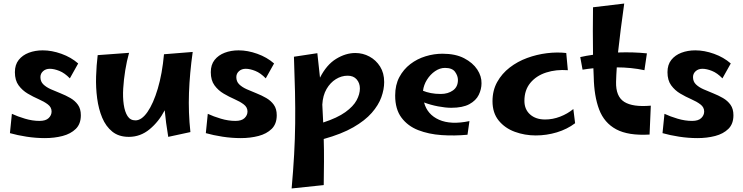

<svg xmlns="http://www.w3.org/2000/svg" viewBox="-20 -758 4193 1083"><path d="M233 21Q182 21 130 13Q78 5 36 -7L47 -116Q79 -101 121 -88.5Q163 -76 203 -76Q238 -76 254.5 -92Q271 -108 271 -129Q271 -153 250 -169Q229 -185 198 -198.5Q167 -212 136.5 -230Q106 -248 85 -276.5Q64 -305 64 -351Q64 -393 85.5 -420Q107 -447 142.5 -460.5Q178 -474 221 -474Q272 -474 326.5 -454.5Q381 -435 421 -400L374 -316Q345 -346 315 -358Q285 -370 261 -370Q238 -370 223 -356.5Q208 -343 208 -323Q208 -298 224.5 -282Q241 -266 267 -254.5Q293 -243 322 -231.5Q351 -220 377 -205Q403 -190 419.5 -167Q436 -144 436 -108Q436 -59 407.5 -31Q379 -3 333 9Q287 21 233 21Z M707 14Q650 14 613.5 -15.5Q577 -45 556.5 -94Q536 -143 528 -203.5Q520 -264 522 -327Q524 -390 531 -447L708 -460Q695 -414 686.5 -361.5Q678 -309 675 -259Q672 -209 678 -168Q684 -127 699.5 -103Q715 -79 744 -79Q779 -79 812 -126.5Q845 -174 870 -258Q895 -342 905 -452L1067 -465Q1050 -345 1046 -234Q1042 -123 1054 -13L929 14Q915 -70 909 -136Q876 -72 824 -29Q772 14 707 14Z M1338 21Q1287 21 1235 13Q1183 5 1141 -7L1152 -116Q1184 -101 1226 -88.5Q1268 -76 1308 -76Q1343 -76 1359.5 -92Q1376 -108 1376 -129Q1376 -153 1355 -169Q1334 -185 1303 -198.5Q1272 -212 1241.5 -230Q1211 -248 1190 -276.5Q1169 -305 1169 -351Q1169 -393 1190.5 -420Q1212 -447 1247.5 -460.5Q1283 -474 1326 -474Q1377 -474 1431.5 -454.5Q1486 -435 1526 -400L1479 -316Q1450 -346 1420 -358Q1390 -370 1366 -370Q1343 -370 1328 -356.5Q1313 -343 1313 -323Q1313 -298 1329.5 -282Q1346 -266 1372 -254.5Q1398 -243 1427 -231.5Q1456 -220 1482 -205Q1508 -190 1524.5 -167Q1541 -144 1541 -108Q1541 -59 1512.5 -31Q1484 -3 1438 9Q1392 21 1338 21Z M1625 305Q1634 204 1639 115Q1644 26 1645 -61Q1646 -148 1644 -240Q1642 -332 1638 -438L1770 -458Q1778 -386 1785 -320Q1822 -393 1876 -426Q1930 -459 1984 -459Q2027 -459 2064 -439Q2101 -419 2124 -382.5Q2147 -346 2147 -295Q2147 -254 2131 -209.5Q2115 -165 2077 -121.5Q2039 -78 1973 -40Q1907 -2 1806 26Q1808 89 1807.5 153Q1807 217 1806 286ZM1941 -331Q1906 -331 1874.5 -311.5Q1843 -292 1822 -256Q1801 -220 1798 -168Q1801 -118 1803 -67Q1883 -93 1928 -125.5Q1973 -158 1991.5 -192.5Q2010 -227 2010 -259Q2010 -289 1992 -310Q1974 -331 1941 -331Z M2617 2Q2543 9 2470.5 4Q2398 -1 2339 -24Q2280 -47 2244.5 -94.5Q2209 -142 2209 -219Q2209 -279 2232.5 -323Q2256 -367 2294.5 -396.5Q2333 -426 2380.5 -440.5Q2428 -455 2476 -455Q2549 -455 2598 -429.5Q2647 -404 2672 -366Q2697 -328 2696 -288Q2696 -255 2680.5 -223Q2665 -191 2627.5 -170.5Q2590 -150 2525 -150Q2493 -150 2451 -158Q2409 -166 2372 -180Q2390 -112 2456.5 -82.5Q2523 -53 2628 -75ZM2490 -375Q2461 -375 2434 -356.5Q2407 -338 2388.5 -308.5Q2370 -279 2366 -246Q2385 -238 2410 -233Q2435 -228 2466 -228Q2507 -228 2535 -248Q2563 -268 2563 -307Q2563 -330 2547 -352.5Q2531 -375 2490 -375Z M3002 6Q2940 6 2884 -14.5Q2828 -35 2793 -78Q2758 -121 2758 -187Q2758 -248 2784.5 -295.5Q2811 -343 2855 -377Q2899 -411 2953.5 -431Q3008 -451 3065.5 -458Q3123 -465 3174 -459L3183 -362Q3117 -367 3061 -349Q3005 -331 2971.5 -290.5Q2938 -250 2938 -189Q2938 -141 2970 -112.5Q3002 -84 3055 -84Q3098 -84 3139.5 -100Q3181 -116 3214 -143L3224 -63Q3179 -29 3121 -11.5Q3063 6 3002 6Z M3644 1Q3524 8 3456 -28.5Q3388 -65 3359.5 -140.5Q3331 -216 3329 -324Q3328 -349 3327 -373Q3296 -370 3266 -365L3253 -436Q3288 -444 3325 -449Q3324 -517 3324 -584Q3324 -651 3325 -717L3501 -738Q3490 -662 3481.5 -593.5Q3473 -525 3466 -462Q3553 -465 3629 -457L3615 -362Q3578 -370 3538.5 -374Q3499 -378 3459 -378Q3456 -335 3455 -296Q3453 -214 3501 -183.5Q3549 -153 3651 -162Z M3914 21Q3863 21 3811 13Q3759 5 3717 -7L3728 -116Q3760 -101 3802 -88.5Q3844 -76 3884 -76Q3919 -76 3935.5 -92Q3952 -108 3952 -129Q3952 -153 3931 -169Q3910 -185 3879 -198.5Q3848 -212 3817.5 -230Q3787 -248 3766 -276.5Q3745 -305 3745 -351Q3745 -393 3766.5 -420Q3788 -447 3823.5 -460.5Q3859 -474 3902 -474Q3953 -474 4007.5 -454.5Q4062 -435 4102 -400L4055 -316Q4026 -346 3996 -358Q3966 -370 3942 -370Q3919 -370 3904 -356.5Q3889 -343 3889 -323Q3889 -298 3905.5 -282Q3922 -266 3948 -254.5Q3974 -243 4003 -231.5Q4032 -220 4058 -205Q4084 -190 4100.5 -167Q4117 -144 4117 -108Q4117 -59 4088.5 -31Q4060 -3 4014 9Q3968 21 3914 21Z"/></svg>

Font: Marhey SemiBold
Style: Regular
Weight: 600
Designer: Nur Syamsi & Bustanul Arifin
Foundry: Namelatype
Version: Version 1.000; ttfautohint (v1.8.4.7-5d5b)